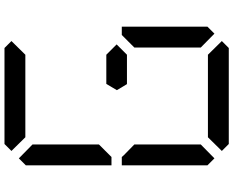

<svg xmlns="http://www.w3.org/2000/svg" viewBox="-112 -928 1040 856"><g transform="rotate(-90 408.0 -500.0)"><path d="M163 -969 194 -1000H622L653 -969L592 -907H590H454H362H226H224ZM130 -64 99 -95V-477H136L145 -467L192 -421V-218V-139V-125ZM653 -31 622 0H194L163 -31L224 -93H226H362H454H590H592ZM624 -421 680 -477H717V-95L686 -64L624 -125V-139V-218ZM192 -579 136 -523H99V-905L130 -936L192 -875V-861V-782ZM592 -546 638 -500 592 -454H578H501H461L434 -499L462 -546H488Z"/></g></svg>

Font: DSEG14 Classic Mini
Style: Regular
Weight: 400
Designer: Keshikan(Twitter:@keshinomi_88pro)
Version: Version 0.46